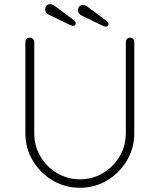

<svg xmlns="http://www.w3.org/2000/svg" viewBox="-20 -878 755 908"><path d="M595 -700Q604 -700 609.5 -694Q615 -688 615 -680V-248Q615 -177 580 -118.5Q545 -60 487 -25Q429 10 358 10Q287 10 228.5 -25Q170 -60 135 -118.5Q100 -177 100 -248V-680Q100 -688 105.5 -694Q111 -700 121 -700Q130 -700 136 -694Q142 -688 142 -680V-248Q142 -188 171 -138.5Q200 -89 249.5 -59.5Q299 -30 358 -30Q418 -30 467 -59.5Q516 -89 545.5 -138.5Q575 -188 575 -248V-680Q575 -688 580.5 -694Q586 -700 595 -700ZM326 -756Q320 -756 315 -758.5Q310 -761 305 -763L208 -810Q194 -818 194 -834Q194 -843 199.5 -850.5Q205 -858 217 -858Q224 -858 229.5 -855.5Q235 -853 239 -850L329 -783Q333 -780 335.5 -776.5Q338 -773 338 -768Q338 -764 335.5 -760Q333 -756 326 -756ZM481 -752Q475 -752 470 -754.5Q465 -757 460 -759L363 -806Q349 -814 349 -830Q349 -839 354.5 -846.5Q360 -854 372 -854Q379 -854 384.5 -851.5Q390 -849 394 -846L484 -779Q488 -776 490.5 -772.5Q493 -769 493 -764Q493 -760 490.5 -756Q488 -752 481 -752Z"/></svg>

Font: Quicksand Variable Light
Style: Regular
Weight: 300
Designer: Andrew Paglinawan
Foundry: Andrew Paglinawan
Version: Version 3.004